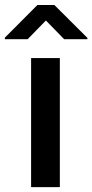

<svg xmlns="http://www.w3.org/2000/svg" viewBox="-57 -766 378 786"><path d="M188 -528.3V0H70.3V-528.3ZM165.5 -745.6 300.8 -610.8V-605.5H205.6L130.9 -682.1L56.2 -605.5H-37.1V-611.8L96.2 -745.6Z"/></svg>

Font: Vazirmatn RD FD Medium
Style: Regular
Weight: 500
Designer: Saber Rastikerdar
Foundry: Saber Rastikerdar
Version: Version 33.003